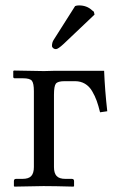

<svg xmlns="http://www.w3.org/2000/svg" viewBox="-20 -693 442 714"><path d="M259.3 -670.4Q265.1 -672.9 273.9 -672.9Q303.2 -672.9 322.8 -654.3Q322.8 -654.3 329.1 -649.4L331.5 -638.7L216.8 -529.8Q195.8 -510.3 188 -510.3Q182.1 -510.3 177.7 -513.9Q173.3 -517.6 173.3 -522.5Q173.3 -535.2 179.7 -544.9ZM106 -71.8V-354Q106 -383.3 98.6 -392.6Q91.3 -401.9 65.4 -401.9H34.7Q29.3 -401.9 29.3 -407.2V-428.7L31.7 -430.7L143.6 -428.7L181.6 -429.7H367.2Q370.1 -356.4 378.9 -279.3L352.1 -275.4Q346.2 -299.8 339.6 -318.1Q333 -336.4 322.5 -354.2Q312 -372.1 295.9 -381.6Q279.8 -391.1 259.3 -391.1H219.7Q194.8 -391.1 187.7 -381.8Q180.7 -372.6 180.7 -340.8V-71.8Q180.7 -49.3 190.4 -38.6Q200.2 -27.8 223.6 -27.8H247.1Q255.4 -27.8 255.4 -19.5V-1L253.4 1Q180.7 -1 141.6 -1L33.7 1L31.7 -1V-19.5Q31.7 -27.8 39.6 -27.8H63Q86.9 -27.8 96.4 -38.6Q106 -49.3 106 -71.8Z"/></svg>

Font: Libertinage
Style: b
Weight: 400
Designer: OSP
Foundry: OSP
Version: Version 1.0; 2008; OFL relea